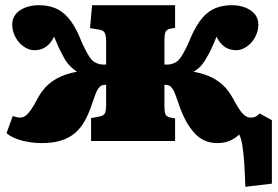

<svg xmlns="http://www.w3.org/2000/svg" viewBox="-20 -542 1069 738"><path d="M923 176Q922 137 919.5 95Q917 53 912 20Q907 -13 899 -25Q888 -13 866.5 -2.5Q845 8 815 8Q789 8 767 -1.5Q745 -11 727.5 -30.5Q710 -50 695 -76Q682 -101 672.5 -126.5Q663 -152 656.5 -172Q650 -192 643 -201Q636 -211 629.5 -213.5Q623 -216 612 -216V-134Q612 -113 616 -103Q620 -93 636 -90L653 -87V0H330V-88L362 -94Q378 -97 383 -106Q388 -115 388 -141V-216Q377 -216 371 -213.5Q365 -211 357 -201Q351 -192 344 -172Q337 -152 328 -126.5Q319 -101 305 -76Q290 -49 267.5 -30Q245 -11 213.5 -1.5Q182 8 141 8Q100 8 63 -2Q26 -12 5 -30L29 -96Q36 -94 43 -92Q50 -90 57 -90Q68 -90 77.5 -96.5Q87 -103 99 -120Q111 -137 127 -168Q144 -198 165.5 -217Q187 -236 214 -248Q241 -260 275 -266V-267Q263 -275 253 -284.5Q243 -294 236 -304Q229 -314 224 -324Q219 -333 212.5 -345.5Q206 -358 200 -372.5Q194 -387 188 -401Q175 -375 156.5 -362Q138 -349 112 -349Q92 -349 72 -362.5Q52 -376 39.5 -399Q27 -422 27 -447Q27 -482 56.5 -502Q86 -522 130 -522Q164 -522 191.5 -511Q219 -500 242 -474Q265 -448 285 -402Q298 -370 308.5 -350Q319 -330 326.5 -319.5Q334 -309 342 -304Q354 -297 364.5 -295Q375 -293 388 -294V-381Q388 -407 382 -416.5Q376 -426 362 -428L326 -434L334 -522H653V-435L636 -432Q620 -429 616 -419Q612 -409 612 -388V-294Q625 -293 635.5 -295Q646 -297 658 -304Q666 -309 673.5 -319.5Q681 -330 691.5 -350Q702 -370 715 -402Q736 -448 758.5 -474Q781 -500 809 -511Q837 -522 870 -522Q914 -522 943.5 -502Q973 -482 973 -447Q973 -422 960.5 -399Q948 -376 928 -362.5Q908 -349 888 -349Q862 -349 843.5 -362Q825 -375 812 -401Q807 -387 800.5 -372.5Q794 -358 788 -345.5Q782 -333 776 -324Q769 -309 756.5 -293.5Q744 -278 725 -267V-266Q759 -260 786 -248Q813 -236 834.5 -217Q856 -198 873 -168Q898 -121 912.5 -105.5Q927 -90 943 -90Q956 -90 964 -94.5Q972 -99 978 -106L1025 -80V164Z"/></svg>

Font: Literata 18pt Black
Style: Regular
Weight: 900
Designer: Latin by Veronika Burian and Jose Scaglione. Greek by Irene Vlachou. Cyrillic by Vera Evstafieva.
Foundry: TypeTogether
Version: Version 3.103;gftools[0.9.29]